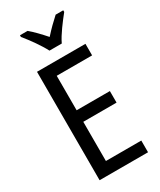

<svg xmlns="http://www.w3.org/2000/svg" viewBox="-233 -1019 914 1095"><g transform="rotate(-30 224.0 -471.5)"><path d="M202 -783H283C304 -829 353 -892 385 -932V-943H335C301 -912 277 -889 242 -850C211 -885 178 -920 150 -943H100V-932C136 -888 179 -828 202 -783ZM399 0V-77H166V-335H385V-411H166V-638H399V-714H80V0Z"/></g></svg>

Font: Noto Sans Lao Condensed
Style: Regular
Weight: 400
Width: 3
Designer: Monotype Design Team
Foundry: Monotype Imaging Inc.
Version: Version 2.004